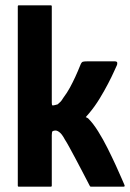

<svg xmlns="http://www.w3.org/2000/svg" viewBox="-20 -703 490 723"><path d="M47 -4V-679Q47 -683 51 -683H171Q175 -683 175 -679V-316Q175 -314 175.5 -310Q176 -306 178 -306Q182 -306 187.5 -307.5Q193 -309 197 -310Q204 -316 208 -320Q212 -324 218 -334Q233 -354 243.5 -373.5Q254 -393 263.5 -413.5Q273 -434 283 -459Q287 -469 292 -470.5Q297 -472 309 -472H412Q421 -472 421.5 -466.5Q422 -461 420 -457Q418 -453 409.5 -434Q401 -415 387 -388Q373 -361 355 -331.5Q337 -302 316 -277Q312 -272 309 -269Q306 -266 303 -262Q305 -261 309 -259Q313 -257 314 -255Q331 -238 349.5 -208.5Q368 -179 385 -145Q402 -111 416 -80.5Q430 -50 438.5 -30Q447 -10 448 -8Q452 0 445 0Q442 0 424 0Q406 0 384.5 0Q363 0 345.5 0Q328 0 325 0Q321 0 320 -0.5Q319 -1 316 -7Q316 -7 308.5 -21.5Q301 -36 289.5 -58Q278 -80 265 -104.5Q252 -129 241 -149Q230 -169 224 -178Q220 -186 213.5 -195Q207 -204 198 -209Q189 -214 178 -209Q175 -206 175 -194V-4Q175 0 171 0H51Q47 0 47 -4Z"/></svg>

Font: Glory Thin
Style: Bold
Weight: 700
Version: Version 1.011